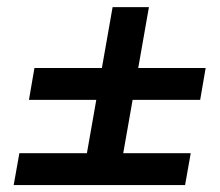

<svg xmlns="http://www.w3.org/2000/svg" viewBox="-20 -618 626 547"><path d="M216.8 -120.1 300.8 -597.7H404.3L320.3 -120.1ZM62.5 -333.5 78.1 -424.3H565.9L550.3 -333.5ZM19 -90.8 35.2 -181.6H523.4L507.3 -90.8Z"/></svg>

Font: Cascadia Mono NF
Style: Italic
Weight: 400
Italic angle: -10°
Monospace: yes
Designer: Aaron Bell
Foundry: Saja Typeworks
Version: Version 2404.023